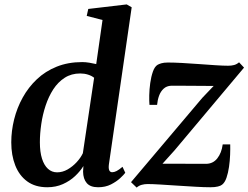

<svg xmlns="http://www.w3.org/2000/svg" viewBox="-20 -837 1124 869"><path d="M473 -94Q470.5 -76 474.2 -66.8Q478 -57.5 488 -57.5Q497 -57.5 507.8 -63Q518.5 -68.5 534.5 -82L547 -55Q540.5 -46 523.8 -30.5Q507 -15 482 -2.2Q457 10.5 424 10.5Q389 10.5 372.8 -8.2Q356.5 -27 356 -60L357.5 -85.5Q343.5 -62.5 320 -40.2Q296.5 -18 264.8 -3.8Q233 10.5 194 10.5Q139.5 10.5 103.2 -16Q67 -42.5 49 -88.5Q31 -134.5 31 -192.5Q31 -244.5 44 -296.8Q57 -349 82.8 -395.5Q108.5 -442 146.8 -478.2Q185 -514.5 236.5 -535.2Q288 -556 352 -556Q367.5 -556 384.2 -553.2Q401 -550.5 415.5 -547L444 -746.5L372.5 -765L379.5 -796.5L553.5 -817L576 -804ZM406 -485Q395 -494 378.5 -499.2Q362 -504.5 343 -504.5Q303 -504.5 272.8 -485Q242.5 -465.5 221.2 -432.8Q200 -400 186.5 -359.2Q173 -318.5 166.8 -275.5Q160.5 -232.5 160.5 -193Q160.5 -149.5 170 -119.2Q179.5 -89 197 -73Q214.5 -57 238.5 -57Q263 -57 285.8 -70Q308.5 -83 326.8 -102.8Q345 -122.5 355 -143.5ZM947 -448Q934 -448 913.5 -448.2Q893 -448.5 869.8 -448.5Q846.5 -448.5 823.8 -448.8Q801 -449 782.8 -449Q764.5 -449 754.5 -449Q734 -448 720.5 -435.5Q707 -423 700 -403.8Q693 -384.5 691 -362.5H656.5Q655 -379 655.5 -405.8Q656 -432.5 660 -461.2Q664 -490 672 -512.8Q680 -535.5 693 -543.5Q698.5 -547 710 -550.5Q721.5 -554 740 -554Q767 -554 804.2 -552Q841.5 -550 881 -547Q920.5 -544 955.5 -541.8Q990.5 -539.5 1012.5 -539.5Q1028 -539.5 1039.8 -542.8Q1051.5 -546 1062 -555L1084.5 -531L770 -156.5L715.5 -96Q735 -96 761.2 -96Q787.5 -96 815.2 -95.8Q843 -95.5 868.5 -95.5Q894 -95.5 912 -95.5Q944 -95.5 963.5 -120.2Q983 -145 988 -183.5H1022Q1022.5 -163.5 1021.5 -136.2Q1020.5 -109 1016.5 -81.5Q1012.5 -54 1005 -32.2Q997.5 -10.5 985 -1Q979 4 966 7.2Q953 10.5 932.5 10.5Q904.5 10.5 865 8.2Q825.5 6 783.5 3.2Q741.5 0.5 705.5 -1.8Q669.5 -4 647.5 -4Q634.5 -4 621.5 -0.5Q608.5 3 598.5 12L573 -12.5L895.5 -394Z"/></svg>

Font: Merriweather 48pt SemiBold
Style: Italic
Weight: 600
Italic angle: -7.8°
Designer: Eben Sorkin
Foundry: Eben Sorkin
Version: Version 2.101